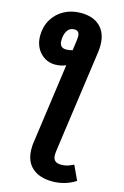

<svg xmlns="http://www.w3.org/2000/svg" viewBox="-144 -819 709 1102"><g transform="rotate(15 211.0 -268.5)"><path d="M422 180Q360 220 284 220Q208 220 164.5 181.5Q121 143 121 70Q121 47 123 35L128 0L190 -445Q159 -432 127 -432Q74 -432 38 -470Q2 -508 1 -569Q1 -624 26.5 -667Q52 -710 96 -733.5Q140 -757 194 -757Q268 -757 309 -717.5Q350 -678 350 -605Q350 -587 347 -564L268 0L261 52Q260 58 260 68Q260 92 272 103Q284 114 308 114Q329 114 344.5 109.5Q360 105 382 94ZM203 -538 211 -596Q213 -614 213 -620Q213 -639 205.5 -647.5Q198 -656 182 -656Q154 -656 139.5 -632Q125 -608 126 -573Q126 -532 166 -532Q183 -532 203 -538Z"/></g></svg>

Font: Fira Sans SemiBold
Style: Italic
Weight: 600
Italic angle: -8°
Designer: bBox Type GmbH & Carrois Corporate GbR & Edenspiekermann AG
Foundry: bBox Type GmbH & Carrois Corporate GbR & Edenspiekermann AG
Version: Version 4.301